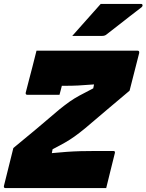

<svg xmlns="http://www.w3.org/2000/svg" viewBox="-45 -958 746 978"><path d="M496 0H-17Q-27 0 -25 -11L23 -204Q88 -257 142.5 -303Q197 -349 258 -401Q288 -425 310 -440.5Q332 -456 358.5 -470.5Q385 -485 430 -508L434 -528Q383 -524 353 -522.5Q323 -521 291 -521H270Q267 -509 264 -497.5Q261 -486 258 -475H95Q84 -475 86 -486Q95 -522 103 -552Q111 -582 120 -617Q129 -652 141 -700H655Q666 -700 664 -688L615 -496Q554 -445 500.5 -399.5Q447 -354 388 -304Q356 -278 333.5 -262Q311 -246 286.5 -232Q262 -218 223 -198L219 -178Q260 -182 294.5 -184.5Q329 -187 366 -188Q403 -189 448 -189H532Q543 -189 540 -178Q529 -132 518 -89.5Q507 -47 496 0ZM468 -938H674Q680 -938 681 -932Q682 -926 676 -921Q643 -896 617.5 -876Q592 -856 564.5 -834.5Q537 -813 497 -782Q489 -775 474 -775H323Q360 -817 395 -856Q430 -895 468 -938Z"/></svg>

Font: Recursive Mn Lnr St Blk
Style: Italic
Weight: 900
Italic angle: -15°
Monospace: yes
Version: Version 1.079;hotconv 1.0.112;makeotfexe 2.5.65598; ttfautoh